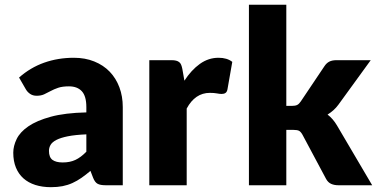

<svg xmlns="http://www.w3.org/2000/svg" viewBox="-20 -768 1568 796"><path d="M418 0Q396 0 384.8 -6Q373.5 -12 366 -31L355 -59.5Q335.5 -43 317.5 -30.5Q299.5 -18 280.2 -9.2Q261 -0.5 239.2 3.8Q217.5 8 191 8Q155.5 8 126.5 -1.2Q97.5 -10.5 77.2 -28.5Q57 -46.5 46 -73.2Q35 -100 35 -135Q35 -162.5 49 -191.5Q63 -220.5 97.5 -244.2Q132 -268 190.5 -284Q249 -300 338 -302V-324Q338 -369.5 319.2 -389.8Q300.5 -410 266 -410Q238.5 -410 221 -404Q203.5 -398 189.8 -390.5Q176 -383 163 -377Q150 -371 132 -371Q116 -371 104.8 -378.8Q93.5 -386.5 87 -398L59 -446.5Q106 -488 163.2 -508.2Q220.5 -528.5 286 -528.5Q333 -528.5 370.8 -513.2Q408.5 -498 434.8 -470.8Q461 -443.5 475 -406Q489 -368.5 489 -324V0ZM240 -94.5Q270 -94.5 292.5 -105Q315 -115.5 338 -139V-211Q291.5 -209 261.5 -203Q231.5 -197 214 -188Q196.5 -179 189.8 -167.5Q183 -156 183 -142.5Q183 -116 197.5 -105.2Q212 -94.5 240 -94.5Z M599 0V-518.5H691Q702.5 -518.5 710.2 -516.5Q718 -514.5 723.2 -510.2Q728.5 -506 731.2 -499Q734 -492 736 -482L744.5 -433.5Q773 -477.5 808.5 -503Q844 -528.5 886 -528.5Q921.5 -528.5 943 -511.5L923 -397.5Q921 -387 915 -382.8Q909 -378.5 899 -378.5Q890.5 -378.5 879 -380.8Q867.5 -383 850 -383Q789 -383 754 -318V0Z M1167 -748.5V-329H1190Q1204.5 -329 1212.2 -333Q1220 -337 1227 -347.5L1325 -493.5Q1333.5 -506.5 1345.2 -512.5Q1357 -518.5 1375 -518.5H1517L1383 -334Q1373.5 -321 1362.2 -311Q1351 -301 1338 -293Q1360.5 -276 1377 -248L1523 0H1383Q1365.5 0 1352.8 -5.8Q1340 -11.5 1332 -26L1234 -209.5Q1227 -222 1219.5 -225.8Q1212 -229.5 1197 -229.5H1167V0H1012V-748.5Z"/></svg>

Font: LatoHex
Style: Regular
Weight: 900
Designer: Lukasz Dziedzic
Foundry: tyPoland Lukasz Dziedzic
Version: Version 1.104; Western+Polish opensource